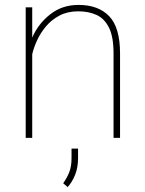

<svg xmlns="http://www.w3.org/2000/svg" viewBox="-20 -558 587 777"><path d="M296.4 -512.2Q253.4 -512.2 220.9 -495.1Q188.5 -478 166 -451.2Q143.6 -424.3 129.9 -394.3Q116.2 -364.3 110.4 -338.4V0H84V-528.3H110.4V-405.8Q134.3 -461.4 182.9 -499.8Q231.4 -538.1 297.9 -538.1Q377.9 -538.1 421.9 -492.4Q465.8 -446.8 465.8 -341.8V0H439.5V-341.8Q439.5 -409.2 421.1 -446Q402.8 -482.9 370.6 -497.6Q338.4 -512.2 296.4 -512.2ZM295.9 43.5V81.1Q295.9 119.6 284.2 148.9Q272.5 178.2 253.9 199.2L235.8 183.6Q252.9 159.2 261.2 136.5Q269.5 113.8 269.5 82V43.5Z"/></svg>

Font: Vazirmatn FD Thin
Style: Regular
Weight: 100
Designer: Saber Rastikerdar
Foundry: Saber Rastikerdar
Version: Version 33.003